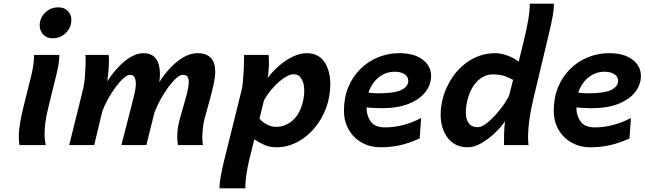

<svg xmlns="http://www.w3.org/2000/svg" viewBox="-20 -794 3528 1051"><path d="M166.5 -493.2H305.2Q303.7 -443.8 289.1 -387Q274.4 -330.1 259.3 -266.6L237.3 -174.8Q233.4 -157.2 228.8 -126Q224.1 -94.7 224.1 -61.5Q224.1 -27.3 230.5 0H86.4Q83 -18.6 83 -43Q83 -80.6 89.8 -120.6Q96.7 -160.6 104 -190.4L123 -267.1Q137.2 -322.3 151.9 -383.3Q166.5 -444.3 166.5 -493.2ZM197.3 -654.8Q197.3 -695.3 227.1 -724.6Q256.8 -753.9 299.8 -753.9Q331.5 -753.9 351.1 -734.1Q370.6 -714.4 370.6 -685.1Q370.6 -644.5 341.1 -614.5Q311.5 -584.5 267.6 -584.5Q236.3 -584.5 216.8 -604.7Q197.3 -625 197.3 -654.8Z M1090.8 0H954.1Q952.1 -11.2 951.2 -22.9Q950.2 -34.7 950.2 -46.4Q950.2 -73.2 954.6 -100.1Q958.5 -123 967.8 -156Q977.1 -189 987.5 -224.6Q998 -260.3 1005.6 -292Q1013.2 -323.7 1013.2 -344.7Q1013.2 -365.2 1006.1 -374.8Q999 -384.3 979.5 -384.3Q964.8 -384.3 944.1 -365.5Q923.3 -346.7 901.1 -316.4Q878.9 -286.1 859.1 -250.5Q839.4 -214.8 826.2 -180.7L781.2 0H644.5L705.1 -235.8Q710 -254.9 716.8 -283.9Q723.6 -313 723.6 -335.9Q723.6 -355.5 717 -369.9Q710.4 -384.3 691.4 -384.3Q676.8 -384.3 655.5 -365.2Q634.3 -346.2 611.8 -315.7Q589.4 -285.2 569.8 -249.5Q550.3 -213.9 539.1 -180.7L495.6 0H358.9L432.6 -297.4Q441.9 -334.5 445.3 -381.3Q448.7 -428.2 448.7 -460Q448.7 -485.4 447.3 -493.2H574.2Q576.7 -483.4 576.7 -466.3Q576.7 -450.2 575 -422.6Q573.2 -395 567.4 -349.1Q613.8 -420.9 666.3 -461.9Q718.8 -502.9 764.6 -502.9Q811 -502.9 833.3 -473.1Q855.5 -443.4 855.5 -389.6Q855.5 -366.7 852.1 -344.2Q878.4 -386.2 912.4 -422.4Q946.3 -458.5 984.4 -480.7Q1022.5 -502.9 1060.5 -502.9Q1158.2 -502.9 1158.2 -401.4Q1158.2 -373.5 1149.4 -332.5Q1140.6 -291.5 1128.4 -247.8Q1116.2 -204.1 1106 -167.2Q1095.7 -130.4 1092.8 -111.3Q1090.3 -94.2 1088.9 -77.6Q1087.4 -61 1087.4 -43.9Q1087.4 -20 1090.8 0Z M1424.8 -244.1 1400.4 -145Q1416.5 -125.5 1440.9 -112.5Q1465.3 -99.6 1490.7 -99.6Q1514.6 -99.6 1534.7 -106.7Q1554.7 -113.8 1571.3 -126Q1608.4 -153.8 1627 -201.7Q1645.5 -249.5 1645.5 -297.4Q1645.5 -337.9 1630.4 -362.8Q1615.2 -387.7 1586.4 -387.7Q1564.9 -387.7 1534.7 -367.2Q1504.4 -346.7 1474.6 -313.7Q1444.8 -280.8 1424.8 -244.1ZM1315.9 -493.2H1450.2Q1452.1 -479 1452.1 -455.6Q1452.1 -409.7 1445.3 -367.2Q1472.7 -403.8 1508.3 -434.6Q1543.9 -465.3 1583 -484.1Q1622.1 -502.9 1659.7 -502.9Q1722.7 -502.9 1755.4 -455.1Q1788.1 -407.2 1788.1 -334.5Q1788.1 -264.6 1765.1 -203.1Q1742.2 -141.6 1702.6 -94.2Q1663.1 -46.9 1613.3 -19.5Q1555.7 12.2 1495.1 12.2Q1456.5 12.2 1429 0.2Q1401.4 -11.7 1372.1 -31.2L1346.2 72.8Q1334 123 1328.4 163.1Q1322.8 203.1 1322.8 236.8H1181.6Q1181.6 206.5 1189.2 166.5Q1196.8 126.5 1206.1 87.9L1301.8 -297.4Q1306.6 -315.9 1309.6 -346.9Q1312.5 -377.9 1314.2 -411.4Q1315.9 -444.8 1315.9 -469.7Z M2285.2 -147.9 2277.3 -36.1Q2218.3 -9.8 2168.7 1.2Q2119.1 12.2 2062 12.2Q2007.3 12.2 1962.2 -12.5Q1917 -37.1 1889.9 -82.5Q1862.8 -127.9 1862.8 -189.5Q1862.8 -260.3 1887 -317.9Q1911.1 -375.5 1953.4 -417Q1995.6 -458.5 2050.3 -480.7Q2105 -502.9 2166 -502.9Q2248 -502.9 2293.9 -467.5Q2339.8 -432.1 2339.8 -377.9Q2339.8 -331.5 2309.3 -291.3Q2278.8 -251 2218.3 -226.3Q2157.7 -201.7 2068.4 -201.7Q2048.3 -201.7 2022.2 -203.1Q1996.1 -204.6 1970.9 -207.3Q1945.8 -210 1928.7 -213.4V-297.9Q2000 -283.2 2050.8 -283.2Q2140.1 -283.2 2177.5 -301.8Q2214.8 -320.3 2214.8 -351.6Q2214.8 -374.5 2194.8 -387.9Q2174.8 -401.4 2138.7 -401.4Q2099.6 -401.4 2064.7 -379.2Q2029.8 -356.9 2008.1 -314.2Q1986.3 -271.5 1986.3 -209Q1986.3 -161.1 2009.5 -128.9Q2032.7 -96.7 2087.4 -96.7Q2135.3 -96.7 2184.3 -108.9Q2233.4 -121.1 2285.2 -147.9Z M2767.1 -272.5 2788.6 -356.9Q2758.8 -373 2734.6 -379.9Q2710.4 -386.7 2676.3 -386.7Q2650.9 -386.7 2629.6 -376.2Q2608.4 -365.7 2591.8 -348.6Q2560.5 -316.4 2545.2 -268.6Q2529.8 -220.7 2529.8 -179.2Q2529.8 -141.1 2545.9 -119.4Q2562 -97.7 2594.7 -97.7Q2614.3 -97.7 2639.6 -116.2Q2665 -134.8 2690.7 -163.1Q2716.3 -191.4 2737.1 -220.9Q2757.8 -250.5 2767.1 -272.5ZM2879.9 -773.9H3012.2Q3012.2 -739.3 3002.9 -692.4Q2993.7 -645.5 2978 -581.1L2899.9 -253.9Q2884.3 -188 2877.4 -136.7Q2870.6 -85.4 2870.6 -48.8Q2870.6 -35.2 2871.1 -21.7Q2871.6 -8.3 2873 0H2738.8Q2738.8 -26.4 2739.5 -62.7Q2740.2 -99.1 2744.6 -130.4Q2724.6 -100.6 2690.2 -67.4Q2655.8 -34.2 2616.2 -11Q2576.7 12.2 2540 12.2Q2470.7 12.2 2431.4 -38.6Q2392.1 -89.4 2392.1 -166.5Q2392.1 -218.3 2408.4 -270.8Q2424.8 -323.2 2455.6 -369.4Q2486.3 -415.5 2529.3 -447.8Q2563 -473.6 2603.8 -488.3Q2644.5 -502.9 2690.4 -502.9Q2723.1 -502.9 2758.3 -489.7Q2793.5 -476.6 2819.3 -456.5L2848.1 -573.7Q2861.8 -629.4 2870.8 -680.9Q2879.9 -732.4 2879.9 -773.9Z M3433.6 -147.9 3425.8 -36.1Q3366.7 -9.8 3317.1 1.2Q3267.6 12.2 3210.4 12.2Q3155.8 12.2 3110.6 -12.5Q3065.4 -37.1 3038.3 -82.5Q3011.2 -127.9 3011.2 -189.5Q3011.2 -260.3 3035.4 -317.9Q3059.6 -375.5 3101.8 -417Q3144 -458.5 3198.7 -480.7Q3253.4 -502.9 3314.5 -502.9Q3396.5 -502.9 3442.4 -467.5Q3488.3 -432.1 3488.3 -377.9Q3488.3 -331.5 3457.8 -291.3Q3427.2 -251 3366.7 -226.3Q3306.2 -201.7 3216.8 -201.7Q3196.8 -201.7 3170.7 -203.1Q3144.5 -204.6 3119.4 -207.3Q3094.2 -210 3077.1 -213.4V-297.9Q3148.4 -283.2 3199.2 -283.2Q3288.6 -283.2 3325.9 -301.8Q3363.3 -320.3 3363.3 -351.6Q3363.3 -374.5 3343.3 -387.9Q3323.2 -401.4 3287.1 -401.4Q3248 -401.4 3213.1 -379.2Q3178.2 -356.9 3156.5 -314.2Q3134.8 -271.5 3134.8 -209Q3134.8 -161.1 3158 -128.9Q3181.2 -96.7 3235.8 -96.7Q3283.7 -96.7 3332.8 -108.9Q3381.8 -121.1 3433.6 -147.9Z"/></svg>

Font: Andika
Style: Bold Italic
Weight: 700
Italic angle: -14°
Designer: Victor Gaultney, Annie Olsen, Julie Remington, Don Collingsworth, Eric Hays, Becca Hirsbrunner
Foundry: SIL International
Version: Version 6.101